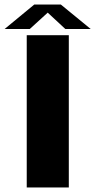

<svg xmlns="http://www.w3.org/2000/svg" viewBox="-36 -831 422 851"><path d="M82.5 0V-675H269V0ZM-15.5 -702.5 116 -811H233.5L366 -702.5H253.5L175.5 -775L96 -702.5Z"/></svg>

Font: Anybody ExtraExpanded Regular
Style: Bold
Weight: 700
Width: 8
Designer: Tyler Finck
Foundry: Etcetera Type Company
Version: Version 1.010; ttfautohint (v1.8.3) -l 8 -r 50 -G 200 -x 14 